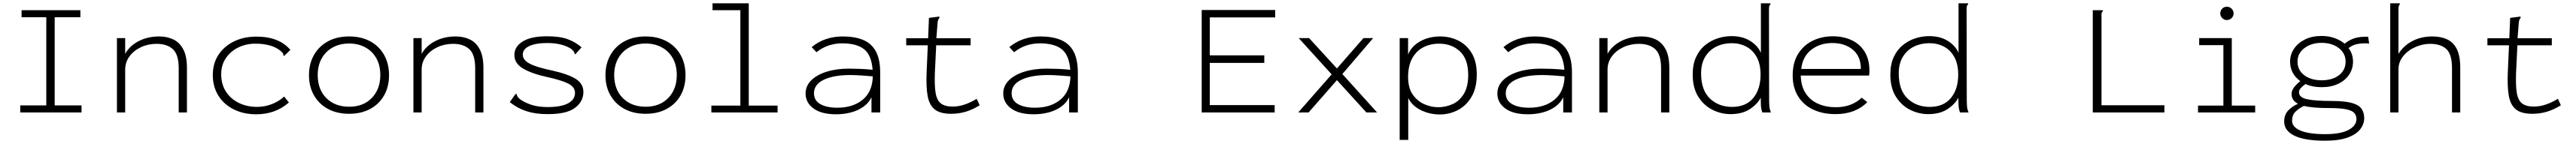

<svg xmlns="http://www.w3.org/2000/svg" viewBox="-20 -685 15640 877"><path d="M103 0V-43H261V-580H111V-623H468V-580H312V-43H475V0Z M690 0V-453H740V-357Q766 -405 821 -434Q876 -463 947 -463Q994 -463 1032 -445Q1070 -427 1092.5 -385Q1115 -343 1115 -271V0H1065V-269Q1065 -353 1029.5 -385.5Q994 -418 931 -418Q879 -418 835.5 -397.5Q792 -377 766 -341.5Q740 -306 740 -261V0Z M1536 11Q1458 11 1398 -19.5Q1338 -50 1305 -104Q1272 -158 1272 -228Q1272 -298 1306 -350.5Q1340 -403 1400 -432.5Q1460 -462 1537 -462Q1675 -462 1743 -381L1711 -350L1705 -344L1700 -349Q1701 -356 1697 -361.5Q1693 -367 1680 -378Q1627 -419 1530 -419Q1475 -419 1428 -396.5Q1381 -374 1352 -332Q1323 -290 1323 -233Q1323 -172 1351.5 -127.5Q1380 -83 1429.5 -58.5Q1479 -34 1541 -34Q1586 -34 1629.5 -50.5Q1673 -67 1705 -97L1734 -61Q1653 11 1536 11Z M2100 8Q2026 8 1971.5 -21.5Q1917 -51 1886.5 -104Q1856 -157 1856 -227Q1856 -297 1886.5 -350.5Q1917 -404 1971.5 -433.5Q2026 -463 2100 -463Q2173 -463 2227.5 -433.5Q2282 -404 2312 -350.5Q2342 -297 2342 -227Q2342 -157 2312 -104Q2282 -51 2227.5 -21.5Q2173 8 2100 8ZM2100 -35Q2186 -35 2237.5 -88.5Q2289 -142 2289 -228Q2289 -287 2265 -330Q2241 -373 2198 -396.5Q2155 -420 2100 -420Q2043 -420 2000 -396Q1957 -372 1933 -329Q1909 -286 1909 -228Q1909 -140 1961.5 -87.5Q2014 -35 2100 -35Z M2490 0V-453H2540V-357Q2566 -405 2621 -434Q2676 -463 2747 -463Q2794 -463 2832 -445Q2870 -427 2892.5 -385Q2915 -343 2915 -271V0H2865V-269Q2865 -353 2829.5 -385.5Q2794 -418 2731 -418Q2679 -418 2635.5 -397.5Q2592 -377 2566 -341.5Q2540 -306 2540 -261V0Z M3302 10Q3231 10 3176 -8Q3121 -26 3075 -63L3106 -107L3113 -114L3118 -110Q3118 -103 3122 -96.5Q3126 -90 3138 -80Q3168 -59 3208.5 -46Q3249 -33 3305 -33Q3386 -33 3428.5 -55.5Q3471 -78 3471 -119Q3471 -155 3431 -175.5Q3391 -196 3306 -215Q3212 -235 3157.5 -266.5Q3103 -298 3103 -350Q3103 -401 3153.5 -432.5Q3204 -464 3300 -464Q3378 -464 3425 -447Q3472 -430 3511 -397L3479 -361L3473 -354L3468 -359Q3468 -366 3463.5 -371.5Q3459 -377 3447 -388Q3392 -423 3303 -423Q3233 -423 3193.5 -404.5Q3154 -386 3154 -352Q3154 -319 3196.5 -297Q3239 -275 3330 -256Q3429 -234 3475.5 -204.5Q3522 -175 3522 -125Q3522 -66 3470 -27.5Q3418 11 3302 10Z M3900 8Q3826 8 3771.5 -21.5Q3717 -51 3686.5 -104Q3656 -157 3656 -227Q3656 -297 3686.5 -350.5Q3717 -404 3771.5 -433.5Q3826 -463 3900 -463Q3973 -463 4027.5 -433.5Q4082 -404 4112 -350.5Q4142 -297 4142 -227Q4142 -157 4112 -104Q4082 -51 4027.5 -21.5Q3973 8 3900 8ZM3900 -35Q3986 -35 4037.5 -88.5Q4089 -142 4089 -228Q4089 -287 4065 -330Q4041 -373 3998 -396.5Q3955 -420 3900 -420Q3843 -420 3800 -396Q3757 -372 3733 -329Q3709 -286 3709 -228Q3709 -140 3761.5 -87.5Q3814 -35 3900 -35Z M4299 0V-42H4475V-623H4306V-665H4526V-42H4701V0Z M5057 11Q4967 11 4919 -24.5Q4871 -60 4871 -115Q4871 -162 4905.5 -196Q4940 -230 4999.5 -248.5Q5059 -267 5134 -267Q5164 -267 5202.5 -265.5Q5241 -264 5278 -260Q5271 -350 5226 -385.5Q5181 -421 5093 -421Q5051 -421 5011.5 -408Q4972 -395 4937 -367L4908 -398Q4986 -463 5097 -463Q5169 -463 5220 -442Q5271 -421 5297.5 -372.5Q5324 -324 5324 -241V0H5271V-93Q5255 -58 5221.5 -34.5Q5188 -11 5145.5 0Q5103 11 5057 11ZM4922 -117Q4922 -73 4960.5 -51Q4999 -29 5064 -29Q5159 -29 5218 -78Q5277 -127 5279 -220Q5247 -223 5208.5 -225.5Q5170 -228 5142 -228Q5042 -228 4982 -199.5Q4922 -171 4922 -117Z M5755 8Q5687 8 5654 -19.5Q5621 -47 5611.5 -103.5Q5602 -160 5606 -248L5613 -409H5482V-452H5615L5620 -576L5674 -583L5683 -584L5684 -577Q5679 -571 5676 -564Q5673 -557 5672 -541L5665 -452H5873V-409H5664L5656 -243Q5653 -164 5660.5 -119Q5668 -74 5692.5 -55Q5717 -36 5763 -36Q5802 -36 5838.5 -49Q5875 -62 5910 -83L5928 -44Q5887 -18 5844.5 -5Q5802 8 5755 8Z M6257 11Q6167 11 6119 -24.5Q6071 -60 6071 -115Q6071 -162 6105.5 -196Q6140 -230 6199.5 -248.5Q6259 -267 6334 -267Q6364 -267 6402.5 -265.5Q6441 -264 6478 -260Q6471 -350 6426 -385.5Q6381 -421 6293 -421Q6251 -421 6211.5 -408Q6172 -395 6137 -367L6108 -398Q6186 -463 6297 -463Q6369 -463 6420 -442Q6471 -421 6497.5 -372.5Q6524 -324 6524 -241V0H6471V-93Q6455 -58 6421.5 -34.5Q6388 -11 6345.5 0Q6303 11 6257 11ZM6122 -117Q6122 -73 6160.5 -51Q6199 -29 6264 -29Q6359 -29 6418 -78Q6477 -127 6479 -220Q6447 -223 6408.5 -225.5Q6370 -228 6342 -228Q6242 -228 6182 -199.5Q6122 -171 6122 -117Z M7276 0V-624H7722V-579H7325V-348H7656V-302H7325V-45H7719V0Z M7862 0 8065 -232 7865 -453H7928L8097 -268L8258 -453H8317L8130 -234L8341 0H8276L8097 -197L7925 0Z M8478 167V-453H8529V-353Q8549 -403 8602 -433Q8655 -463 8724 -463Q8783 -463 8833.5 -438Q8884 -413 8915 -362Q8946 -311 8946 -232Q8946 -149 8914 -95Q8882 -41 8831 -14.5Q8780 12 8722 12Q8659 12 8606 -14.5Q8553 -41 8530 -88V167ZM8711 -32Q8757 -32 8798.5 -50.5Q8840 -69 8867 -112.5Q8894 -156 8894 -229Q8894 -324 8845 -371Q8796 -418 8721 -419Q8670 -420 8626.5 -399.5Q8583 -379 8556 -333.5Q8529 -288 8529 -213Q8530 -146 8559 -106.5Q8588 -67 8629.5 -49.5Q8671 -32 8711 -32Z M9257 11Q9167 11 9119 -24.5Q9071 -60 9071 -115Q9071 -162 9105.5 -196Q9140 -230 9199.5 -248.5Q9259 -267 9334 -267Q9364 -267 9402.5 -265.5Q9441 -264 9478 -260Q9471 -350 9426 -385.5Q9381 -421 9293 -421Q9251 -421 9211.5 -408Q9172 -395 9137 -367L9108 -398Q9186 -463 9297 -463Q9369 -463 9420 -442Q9471 -421 9497.5 -372.5Q9524 -324 9524 -241V0H9471V-93Q9455 -58 9421.5 -34.5Q9388 -11 9345.5 0Q9303 11 9257 11ZM9122 -117Q9122 -73 9160.5 -51Q9199 -29 9264 -29Q9359 -29 9418 -78Q9477 -127 9479 -220Q9447 -223 9408.5 -225.5Q9370 -228 9342 -228Q9242 -228 9182 -199.5Q9122 -171 9122 -117Z M9690 0V-453H9740V-357Q9766 -405 9821 -434Q9876 -463 9947 -463Q9994 -463 10032 -445Q10070 -427 10092.5 -385Q10115 -343 10115 -271V0H10065V-269Q10065 -353 10029.5 -385.5Q9994 -418 9931 -418Q9879 -418 9835.5 -397.5Q9792 -377 9766 -341.5Q9740 -306 9740 -261V0Z M10487 10Q10429 10 10376.5 -16.5Q10324 -43 10290.5 -96.5Q10257 -150 10257 -231Q10257 -293 10277.5 -337.5Q10298 -382 10332.5 -410Q10367 -438 10408.5 -451.5Q10450 -465 10493 -465Q10560 -465 10606.5 -435.5Q10653 -406 10671 -363V-665H10729V-658Q10723 -654 10721.5 -647Q10720 -640 10720 -623L10721 -74Q10721 -56 10722.5 -37.5Q10724 -19 10732 0H10680Q10672 -20 10671 -46Q10670 -72 10670 -90Q10650 -51 10604 -20.5Q10558 10 10487 10ZM10496 -34Q10580 -34 10624.5 -88Q10669 -142 10669 -231Q10669 -295 10645.5 -337.5Q10622 -380 10582.5 -401Q10543 -422 10494 -422Q10443 -422 10401 -401.5Q10359 -381 10333.5 -340Q10308 -299 10308 -238Q10308 -136 10361.5 -85Q10415 -34 10496 -34Z M11124 10Q11046 10 10987.5 -18Q10929 -46 10896.5 -99Q10864 -152 10864 -225Q10864 -303 10896.5 -356Q10929 -409 10984.5 -436.5Q11040 -464 11108 -464Q11170 -464 11220.5 -441Q11271 -418 11300.5 -371Q11330 -324 11330 -253Q11330 -245 11329.5 -239Q11329 -233 11328 -225H10913Q10915 -159 10943 -116.5Q10971 -74 11018.5 -53Q11066 -32 11125 -32Q11175 -32 11214.5 -47Q11254 -62 11283 -90L11317 -63Q11282 -27 11233.5 -8.5Q11185 10 11124 10ZM10916 -265H11278Q11278 -342 11229 -382.5Q11180 -423 11105 -423Q11029 -423 10976.5 -381.5Q10924 -340 10916 -265Z M11687 10Q11629 10 11576.5 -16.5Q11524 -43 11490.5 -96.5Q11457 -150 11457 -231Q11457 -293 11477.5 -337.5Q11498 -382 11532.5 -410Q11567 -438 11608.5 -451.5Q11650 -465 11693 -465Q11760 -465 11806.5 -435.5Q11853 -406 11871 -363V-665H11929V-658Q11923 -654 11921.5 -647Q11920 -640 11920 -623L11921 -74Q11921 -56 11922.5 -37.5Q11924 -19 11932 0H11880Q11872 -20 11871 -46Q11870 -72 11870 -90Q11850 -51 11804 -20.5Q11758 10 11687 10ZM11696 -34Q11780 -34 11824.5 -88Q11869 -142 11869 -231Q11869 -295 11845.5 -337.5Q11822 -380 11782.5 -401Q11743 -422 11694 -422Q11643 -422 11601 -401.5Q11559 -381 11533.5 -340Q11508 -299 11508 -238Q11508 -136 11561.5 -85Q11615 -34 11696 -34Z M12686 -623H12747V-616Q12741 -612 12739.5 -605Q12738 -598 12739 -581V-44H13121V0H12686Z M13325 0V-42H13479V-410H13332V-453H13530V-42H13672V0ZM13500 -563Q13484 -563 13472 -575Q13460 -587 13460 -603Q13460 -620 13471.5 -632Q13483 -644 13500 -644Q13517 -644 13529 -632Q13541 -620 13541 -603Q13541 -587 13529 -575Q13517 -563 13500 -563Z M14075 -154Q14020 -154 13977 -173Q13958 -159 13948 -147.5Q13938 -136 13938 -123Q13938 -91 13988 -80.5Q14038 -70 14138 -70Q14218 -70 14260.5 -57.5Q14303 -45 14318.5 -21.5Q14334 2 14334 35Q14334 71 14309.5 102.5Q14285 134 14232.5 153Q14180 172 14096 172Q13973 172 13910.5 141.5Q13848 111 13848 55Q13848 14 13872.5 -12Q13897 -38 13932 -53Q13893 -73 13893 -112Q13893 -133 13907.5 -152.5Q13922 -172 13946 -191Q13884 -236 13884 -310Q13884 -353 13908 -388.5Q13932 -424 13975 -445Q14018 -466 14075 -466Q14119 -466 14154.5 -453Q14190 -440 14215 -419Q14244 -443 14278 -453Q14312 -463 14358 -461L14364 -420Q14327 -423 14295.5 -417.5Q14264 -412 14239 -392Q14266 -356 14266 -310Q14266 -266 14242.5 -230.5Q14219 -195 14176 -174.5Q14133 -154 14075 -154ZM14075 -196Q14141 -196 14181 -227Q14221 -258 14221 -310Q14221 -360 14180 -392Q14139 -424 14075 -424Q14013 -424 13971 -392Q13929 -360 13929 -310Q13929 -258 13970 -227Q14011 -196 14075 -196ZM14096 132Q14190 132 14237.5 107Q14285 82 14287 42Q14287 18 14273.5 3Q14260 -12 14224 -19.5Q14188 -27 14121 -27Q14073 -27 14034.5 -30Q13996 -33 13968 -40Q13937 -25 13916.5 -4.5Q13896 16 13896 50Q13896 89 13947.5 110.5Q13999 132 14096 132Z M14492 -665H14550V-658Q14545 -654 14543.5 -647Q14542 -640 14542 -623V-357Q14573 -407 14626.5 -435Q14680 -463 14748 -463Q14799 -463 14837 -445.5Q14875 -428 14896 -386.5Q14917 -345 14917 -272V0H14867V-270Q14867 -354 14833 -386Q14799 -418 14734 -418Q14689 -418 14644.5 -398.5Q14600 -379 14571 -343.5Q14542 -308 14542 -262V0H14492Z M15355 8Q15287 8 15254 -19.5Q15221 -47 15211.5 -103.5Q15202 -160 15206 -248L15213 -409H15082V-452H15215L15220 -576L15274 -583L15283 -584L15284 -577Q15279 -571 15276 -564Q15273 -557 15272 -541L15265 -452H15473V-409H15264L15256 -243Q15253 -164 15260.5 -119Q15268 -74 15292.5 -55Q15317 -36 15363 -36Q15402 -36 15438.5 -49Q15475 -62 15510 -83L15528 -44Q15487 -18 15444.5 -5Q15402 8 15355 8Z"/></svg>

Font: Inconsolata Expanded Light
Style: Regular
Weight: 300
Width: 7
Monospace: yes
Designer: Raph Levien, Cyreal, Brenton Simpson
Foundry: Raph Levien, Cyreal, Google
Version: Version 3.001; ttfautohint (v1.8.2.53-6de2)